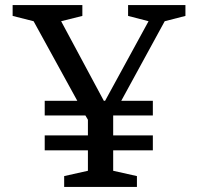

<svg xmlns="http://www.w3.org/2000/svg" viewBox="-20 -740 784 760"><path d="M157 -283V-341H286L113 -656L30 -677V-720H306V-677L222 -656L391 -341H396L568 -656L487 -677V-720H714V-677L632 -656L460 -341H585V-283H428V-204H585V-145H428V-64L522 -43V0H234V-43L328 -64V-145H157V-204H328V-266L318 -283Z"/></svg>

Font: Domine
Style: Regular
Weight: 400
Designer: Pablo Impallari, Rodrigo Fuenzalida, Brenda Gallo
Foundry: Pablo Impallari, Rodrigo Fuenzalida, Brenda Gallo
Version: Version 2.000;September 19, 2022;FontCreator 14.0.0.2877 64-